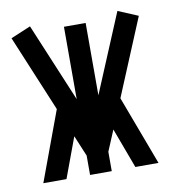

<svg xmlns="http://www.w3.org/2000/svg" viewBox="-65 -579 580 638"><g transform="rotate(-10 225.0 -260.5)"><path d="M188.5 -255.9V-500H261.7V-255.9L372.6 -521L439.9 -492.7L332 -233.4L419.4 0H341.3L291 -135.3L261.7 -65.4V0H188.5V-65.4L159.2 -135.7L108.9 0H30.8L117.7 -234.9L10.3 -492.7L77.6 -521Z"/></g></svg>

Font: Anka/Coder Narrow
Style: Regular
Weight: 400
Width: 3
Monospace: yes
Version: Version 001.100